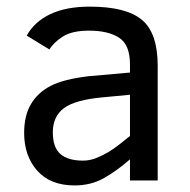

<svg xmlns="http://www.w3.org/2000/svg" viewBox="-20 -547 577 582"><path d="M374 0V-64Q335 -29.8 295.4 -7.3Q255.9 15.1 206.1 15.1Q132.8 15.1 93 -29.5Q53.2 -74.2 53.2 -144Q53.2 -196.8 74 -231.7Q94.7 -266.6 134 -286.9Q173.3 -307.1 248 -315.9L374 -327.1V-352.1Q374 -411.1 341.1 -432.6Q308.1 -454.1 250 -454.1Q198.2 -454.1 170.2 -436Q142.1 -418 129.9 -397L61 -439Q84.5 -481.4 132.6 -504.2Q180.7 -526.9 252 -526.9Q362.3 -526.9 410.2 -486.8Q458 -446.8 458 -348.1V0ZM374 -259.8 292 -252Q208.5 -244.6 174.3 -219.5Q140.1 -194.3 140.1 -146Q140.1 -100.1 163.1 -80.1Q186 -60.1 231.9 -60.1Q251 -60.1 269.5 -67.1Q288.1 -74.2 306.2 -84.7Q324.2 -95.2 341.1 -108.6Q357.9 -122.1 374 -134.8Z"/></svg>

Font: ClearSansRegular
Style: Regular
Weight: 400
Foundry: Intel Corporation
Version: Version 1.00